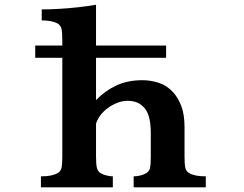

<svg xmlns="http://www.w3.org/2000/svg" viewBox="-20 -800 1040 820"><path d="M789.1 -60.1Q800.3 -53.7 817.4 -50.3Q834.5 -46.9 858.9 -46.9V0H550.8V-46.9Q563 -46.9 577.4 -50Q591.8 -53.2 604 -60.1Q617.2 -67.9 620.6 -82.5Q624 -96.2 624 -130.9V-229.5Q624 -275.9 615.5 -303.2Q606.9 -330.6 591.8 -344.2Q576.2 -359.4 559.3 -364.5Q542.5 -369.6 525.9 -369.6Q500 -369.6 472.4 -357.4Q444.8 -345.2 422.9 -323.7Q400.4 -302.2 390.1 -272.5V-130.9Q390.1 -98.1 394 -82.5Q397.9 -67.4 409.9 -60.3Q421.9 -53.2 436.5 -50.3Q449.7 -46.9 461.9 -46.9V0H154.8V-46.9Q179.7 -46.9 196.8 -50.3Q213.9 -53.7 225.1 -60.1Q238.8 -67.4 242.4 -82.3Q246.1 -97.2 246.1 -130.9V-553.2H130.4V-605.5H246.1V-628.9Q246.1 -662.6 242.4 -677.5Q238.8 -692.4 225.1 -700.2Q213.9 -706.1 197.3 -709.5Q180.7 -712.9 158.2 -712.9V-759.8Q193.4 -759.8 233.4 -762.2Q273.4 -764.6 313.5 -769Q333.5 -771.5 352.8 -773.9Q372.1 -776.4 390.1 -779.8V-605.5H689.5V-553.2H390.1V-372.6Q427.7 -411.6 476.1 -434.6Q524.4 -457.5 588.9 -457.5Q622.6 -457.5 657.5 -446.5Q692.4 -435.5 719.2 -406.2Q740.2 -383.3 754.2 -347.4Q768.1 -311.5 768.1 -256.3V-130.9Q768.1 -97.2 771.7 -82.3Q775.4 -67.4 789.1 -60.1Z"/></svg>

Font: BIZ UDPMincho
Style: Bold
Weight: 700
Designer: TypeBank Co., Ltd.
Foundry: Morisawa Inc.
Version: Version 1.06